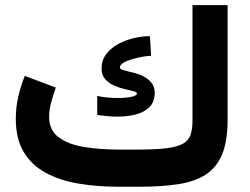

<svg xmlns="http://www.w3.org/2000/svg" viewBox="-20 -709 950 729"><path d="M429.7 -141.1H502.9Q571.3 -141.1 612.5 -146.2Q653.8 -151.4 675 -163.6Q696.3 -175.8 703.6 -197.5Q710.9 -219.2 710.9 -252.9V-689.5H844.2V-254.4Q844.2 -172.4 823 -122.1Q801.8 -71.8 760 -45.4Q718.3 -19 655.8 -9.5Q593.3 0 510.3 0H429.7Q346.2 0 275.1 -12.5Q204.1 -24.9 151.4 -54.2Q98.6 -83.5 69.3 -133.3Q40 -183.1 40 -257.8Q40 -301.8 49.8 -343.5Q59.6 -385.3 74.2 -420.9L191.9 -376.5Q183.6 -353.5 175 -323Q166.5 -292.5 166.5 -265.1Q166.5 -214.8 202.4 -188Q238.3 -161.1 298.1 -151.1Q357.9 -141.1 429.7 -141.1ZM349.1 -344.7Q385.3 -336.9 427.7 -336.9Q457 -336.9 478.5 -341.3Q500 -345.7 500 -354.5Q500 -359.4 486.6 -362.8Q473.1 -366.2 453.1 -370.8Q433.1 -375.5 413.1 -384.3Q393.1 -393.1 379.4 -408.4Q365.7 -423.8 365.7 -448.2Q365.7 -480 383.1 -503.2Q400.4 -526.4 428.2 -541.5Q456.1 -556.6 488 -564.2Q520 -571.8 549.3 -571.8L553.7 -497.1Q541.5 -497.1 521.7 -493.7Q502 -490.2 481.9 -484.4Q461.9 -478.5 448.5 -470.5Q435.1 -462.4 435.1 -452.6Q435.1 -445.8 453.4 -441.4Q471.7 -437 496.6 -430.2Q521.5 -423.3 540.5 -409.2Q552.7 -399.9 560.1 -387.2Q567.4 -374.5 567.4 -356.4Q567.4 -321.8 547.1 -302Q526.9 -282.2 494.6 -274.2Q462.4 -266.1 426.3 -266.1Q406.7 -266.1 387 -268.1Q367.2 -270 349.1 -272.9Z"/></svg>

Font: Vazirmatn RD ExtraBold
Style: Regular
Weight: 800
Designer: Saber Rastikerdar
Foundry: Saber Rastikerdar
Version: Version 32.102